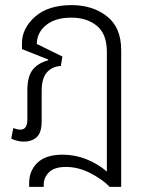

<svg xmlns="http://www.w3.org/2000/svg" viewBox="-20 -546 572 751"><path d="M151 177Q151 148 172 127.5Q193 107 238 107Q288 107 336 132.5Q384 158 409 185H454V-350Q454 -439 398 -482.5Q342 -526 260 -526Q168 -526 117 -480.5Q66 -435 66 -378V-354L169 -313L168 -310Q130 -300 108.5 -274Q87 -248 87 -192V-79Q87 -39 60 -39Q48 -39 32 -45L24 -4Q48 8 74 8Q103 8 123 -9Q143 -26 143 -73V-190Q143 -240 163.5 -263Q184 -286 218 -288L224 -325L124 -374Q124 -418 160 -447.5Q196 -477 259 -477Q320 -477 359 -445Q398 -413 398 -343V125Q363 95 318.5 77Q274 59 225 59Q159 59 126.5 90.5Q94 122 94 170V185H151Z"/></svg>

Font: Noto Sans Thai UI SemiCondensed Light
Style: Regular
Weight: 300
Width: 4
Designer: Monotype Design Team
Foundry: Monotype Imaging Inc.
Version: Version 1.901